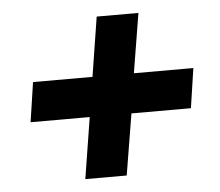

<svg xmlns="http://www.w3.org/2000/svg" viewBox="-41 -560 630 550"><g transform="rotate(-5 274.5 -284.5)"><path d="M183 -54 211 -230H41L58 -344H229L256 -515H376L348 -344H519L502 -230H331L302 -54Z"/></g></svg>

Font: Nunito Sans 7pt SemiCondensed Black
Style: Italic
Weight: 900
Width: 4
Italic angle: -9°
Designer: Vernon Adams
Foundry: Vernon Adams
Version: Version 3.101;gftools[0.9.27]